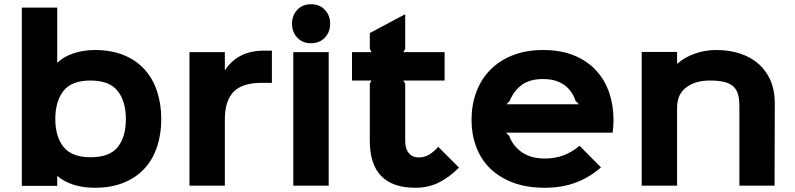

<svg xmlns="http://www.w3.org/2000/svg" viewBox="-20 -876 3753 906"><path d="M741 -314Q741 -244 721.5 -184.5Q702 -125 663 -82Q624 -39 565 -14.5Q506 10 427 10Q372 10 326.5 -4.5Q281 -19 252 -45H250V1H83V-840H250V-581H252Q279 -608 326 -624Q373 -640 427 -640Q506 -640 565 -615.5Q624 -591 663 -547.5Q702 -504 721.5 -444Q741 -384 741 -314ZM574 -314Q574 -398 535 -447Q496 -496 407 -496Q318 -496 279.5 -447Q241 -398 241 -314Q241 -231 280 -182.5Q319 -134 408 -134Q497 -134 535.5 -182Q574 -230 574 -314Z M1263 -485H1213Q1124 -485 1082.5 -443Q1041 -401 1041 -312V0H874V-630H1041V-546H1043Q1070 -589 1116 -613Q1162 -637 1226 -637H1263Z M1538 -764Q1538 -725 1513 -698.5Q1488 -672 1448 -672Q1407 -672 1382.5 -698.5Q1358 -725 1358 -764Q1358 -803 1382.5 -829.5Q1407 -856 1448 -856Q1488 -856 1513 -829.5Q1538 -803 1538 -764ZM1531 0H1364V-630H1531Z M2146 -85Q2097 -37 2048.5 -13.5Q2000 10 1940 10Q1725 10 1725 -212V-481L1733 -496H1641V-630H1733L1725 -645V-720L1892 -809V-645L1883 -630H2078V-496H1883L1892 -481V-212Q1892 -173 1909.5 -153Q1927 -133 1955 -133Q1981 -133 2002.5 -145Q2024 -157 2048 -183Z M2875 -310Q2875 -298 2874 -281.5Q2873 -265 2871 -250H2368L2383 -234Q2401 -186 2443.5 -157Q2486 -128 2551 -128Q2599 -128 2638 -142.5Q2677 -157 2715 -188L2816 -86Q2759 -37 2694.5 -13.5Q2630 10 2551 10Q2464 10 2399 -15Q2334 -40 2291 -83Q2248 -126 2226.5 -184.5Q2205 -243 2205 -310Q2205 -381 2227.5 -441.5Q2250 -502 2293 -546Q2336 -590 2399 -615Q2462 -640 2542 -640Q2626 -640 2688.5 -614.5Q2751 -589 2792.5 -544Q2834 -499 2854.5 -439Q2875 -379 2875 -310ZM2712 -384 2696 -400Q2679 -450 2640.5 -476.5Q2602 -503 2542 -503Q2480 -503 2442.5 -475.5Q2405 -448 2385 -400L2370 -384Z M3636 -391 3635 0H3469V-375Q3469 -403 3464 -425.5Q3459 -448 3444.5 -464Q3430 -480 3402.5 -488Q3375 -496 3330 -496Q3261 -496 3218 -463.5Q3175 -431 3175 -368V0H3008V-631H3175V-576H3177Q3209 -605 3257.5 -622.5Q3306 -640 3359 -640Q3422 -640 3473 -623Q3524 -606 3560 -574Q3596 -542 3616 -496Q3636 -450 3636 -391Z"/></svg>

Font: TypoPRO Sinkin Sans
Style: 700 Bold
Weight: 700
Designer: Keith Bates
Foundry: K-Type
Version: Sinkin Sans (version 1.0)  by Keith Bates   •   © 2014   www